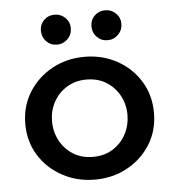

<svg xmlns="http://www.w3.org/2000/svg" viewBox="-48 -662 654 715"><g transform="rotate(-5 279.0 -304.5)"><path d="M279 8Q212 8 157 -22Q102 -52 70 -103.5Q38 -155 38 -221Q38 -287 70.5 -339Q103 -391 157.5 -421Q212 -451 279 -451Q346 -451 400.5 -421Q455 -391 487 -339Q519 -287 519 -221Q519 -155 487 -103.5Q455 -52 400.5 -22Q346 8 279 8ZM279 -77Q322 -77 353.5 -97Q385 -117 402.5 -150Q420 -183 420 -222Q420 -261 402.5 -293.5Q385 -326 353.5 -346Q322 -366 279 -366Q237 -366 205 -346Q173 -326 155.5 -293.5Q138 -261 138 -222Q138 -183 155.5 -150Q173 -117 204.5 -97Q236 -77 279 -77ZM371 -505Q347 -505 331 -521.5Q315 -538 315 -562Q315 -585 331 -601Q347 -617 371 -617Q394 -617 410.5 -601Q427 -585 427 -562Q427 -538 410.5 -521.5Q394 -505 371 -505ZM182 -505Q158 -505 142 -521.5Q126 -538 126 -562Q126 -585 142 -601Q158 -617 182 -617Q205 -617 221.5 -601Q238 -585 238 -562Q238 -538 221.5 -521.5Q205 -505 182 -505Z"/></g></svg>

Font: Teachers Medium
Style: Regular
Weight: 500
Designer: Alfredo Marco Pradil, Chank Diesel
Version: Version 1.001